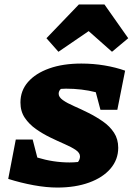

<svg xmlns="http://www.w3.org/2000/svg" viewBox="-20 -834 602 864"><path d="M432 -340 411 -419Q380 -427 346 -431Q312 -435 277 -435Q265 -435 254 -434Q244 -425 244 -412Q244 -397 263 -383.5Q282 -370 313 -356.5Q344 -343 378 -326Q412 -309 443 -287.5Q474 -266 493 -237Q512 -208 512 -169Q512 -116 477.5 -75.5Q443 -35 381 -12.5Q319 10 238 10Q189 10 131.5 -0.5Q74 -11 17 -29L51 -206H127L148 -125Q220 -103 293 -103Q312 -103 331 -105Q340 -117 340 -130Q340 -146 321 -159Q302 -172 271 -185.5Q240 -199 206 -215.5Q172 -232 141.5 -253.5Q111 -275 91.5 -304Q72 -333 72 -373Q72 -426 106 -465Q140 -504 201.5 -526Q263 -548 346 -548Q400 -548 450.5 -539.5Q501 -531 543 -516L508 -340ZM450 -814 557 -662 484 -601 379 -694 243 -601 189 -662 335 -814Z"/></svg>

Font: Piazzolla SC ExtraBold
Style: Italic
Weight: 800
Italic angle: -11.3°
Designer: Juan Pablo del Peral
Foundry: Huerta Tipografica
Version: Version 1.330